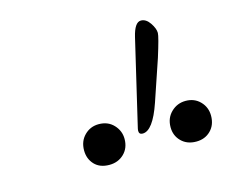

<svg xmlns="http://www.w3.org/2000/svg" viewBox="-61 -904 595 506"><g transform="rotate(-15 236.5 -651.0)"><path d="M287 -535Q277 -535 277 -545Q277 -548 277.5 -549.5Q278 -551 278 -552L333 -786Q342 -824 359 -824Q373 -824 383.5 -808.5Q394 -793 394 -781Q394 -771 377 -717L339 -605Q315 -535 287 -535ZM181 -478Q155 -478 140.5 -493.5Q126 -509 126 -532Q126 -557 142 -573Q158 -589 181 -589Q206 -589 221.5 -572.5Q237 -556 237 -534Q237 -509 221 -493.5Q205 -478 181 -478ZM418 -478Q393 -478 377.5 -493.5Q362 -509 362 -532Q362 -557 378.5 -573Q395 -589 418 -589Q442 -589 457.5 -573Q473 -557 473 -534Q473 -509 457.5 -493.5Q442 -478 418 -478Z"/></g></svg>

Font: Junicode Two Beta Condensed Medium
Style: Italic
Weight: 500
Width: 3
Italic angle: -9°
Version: Version 1.053; ttfautohint (v1.8.4)